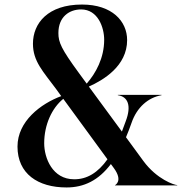

<svg xmlns="http://www.w3.org/2000/svg" viewBox="-20 -816 832 845"><path d="M486 0H760V-1.5C747.5 -1.5 670.5 -26.5 611 -107.5L534.5 -212C543 -231.5 551 -253 559 -275.5C582.5 -344 632.5 -387 691 -397V-398.5H498.5V-397C542.5 -391 560 -351.5 533 -281.5L516.5 -237L371 -435C435 -463.5 539.5 -525.5 539.5 -639.5C539.5 -722.5 473.5 -796 341 -796C190.5 -796 125 -713.5 125 -623.5C125 -546 170.5 -500.5 226 -425.5L249.5 -393C159.5 -359.5 57 -282.5 57 -171C57 -51.5 146.5 9 273 9C349.5 9 413.5 -22 468 -94L480.5 -77C523.5 -19 486 -1 486 -1ZM174.5 -185.5C174.5 -267 208.5 -340.5 258.5 -381L453 -115C411 -56 363 -26.5 306 -27C211 -27 174.5 -120.5 174.5 -185.5ZM237 -670.5C237 -743 286 -774.5 337 -774.5C411 -774.5 438.5 -695 438.5 -641C438.5 -560.5 401.5 -493.5 361.5 -448L326 -496.5C250 -600.5 237 -629.5 237 -670.5Z"/></svg>

Font: Beautique Display
Style: Bold
Weight: 700
Designer: Nhat-Quang Ngo
Version: Version 1.100;Glyphs 3.2.3 (3260)